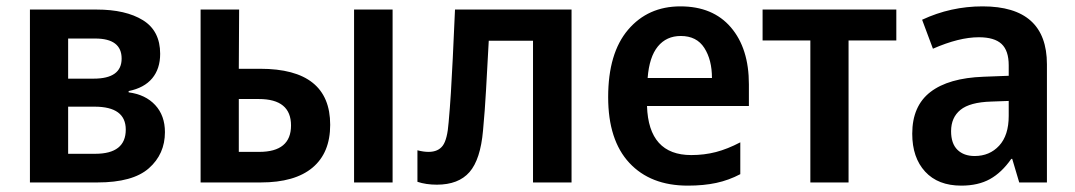

<svg xmlns="http://www.w3.org/2000/svg" viewBox="-20 -573 3377 603"><path d="M74 0V-543H283Q375 -543 429 -509.5Q483 -476 483 -404Q483 -357 458 -327Q433 -297 384 -287V-283Q437 -276 467.5 -243Q498 -210 498 -158Q498 -89 447.5 -44.5Q397 0 286 0ZM194 -326H274Q362 -326 362 -389Q362 -452 279 -452H194ZM194 -90H279Q375 -90 375 -166Q375 -238 277 -238H194Z M610 0V-543H731L730 -357H797Q1017 -357 1017 -181Q1017 -93 961.5 -46.5Q906 0 799 0ZM1092 0V-543H1213V0ZM730 -96H794Q894 -96 894 -179Q894 -262 793 -262H730Z M1352 7Q1318 7 1291 -2V-101Q1310 -96 1326 -96Q1356 -96 1370.5 -115.5Q1385 -135 1389 -189Q1393 -233 1396 -280.5Q1399 -328 1402 -390.5Q1405 -453 1409 -543H1775V0H1654V-445H1515Q1510 -355 1506.5 -291Q1503 -227 1497 -163Q1489 -72 1454.5 -32.5Q1420 7 1352 7Z M2140 10Q2023 10 1956.5 -61.5Q1890 -133 1890 -268Q1890 -406 1952.5 -479.5Q2015 -553 2117 -553Q2219 -553 2275.5 -487Q2332 -421 2332 -308V-240H2012Q2017 -86 2151 -86Q2192 -86 2228.5 -95.5Q2265 -105 2305 -126V-26Q2269 -7 2229.5 1.5Q2190 10 2140 10ZM2014 -328H2216Q2216 -385 2192 -422.5Q2168 -460 2118 -460Q2073 -460 2046 -427Q2019 -394 2014 -328Z M2525 0V-446H2375V-543H2795V-446H2645V0Z M2999 10Q2926 10 2885.5 -34Q2845 -78 2845 -153Q2845 -240 2902 -284Q2959 -328 3069 -332L3148 -335V-368Q3148 -414 3125.5 -435Q3103 -456 3054 -456Q2992 -456 2910 -420L2876 -511Q2966 -553 3066 -553Q3268 -553 3268 -371V0H3181L3159 -74H3156Q3126 -31 3089 -10.5Q3052 10 2999 10ZM3041 -83Q3088 -83 3118 -115.5Q3148 -148 3148 -209V-256L3093 -254Q3026 -252 2996.5 -228Q2967 -204 2967 -161Q2967 -122 2987 -102.5Q3007 -83 3041 -83Z"/></svg>

Font: Noto Sans SemiCondensed SemiBold
Style: Regular
Weight: 600
Width: 4
Designer: Monotype Design Team
Foundry: Monotype Imaging Inc.
Version: Version 2.013; ttfautohint (v1.8.4.7-5d5b)